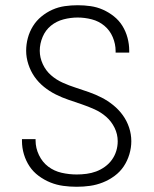

<svg xmlns="http://www.w3.org/2000/svg" viewBox="-20 -702 590 734"><path d="M273 12Q247 12 221.5 8.5Q196 5 172.5 -4.5Q149 -14 128 -29.5Q107 -45 93 -66Q79 -87 71.5 -112Q64 -137 64 -163V-170H116V-165Q116 -136 129 -109Q142 -82 164.5 -65Q187 -48 215.5 -41.5Q244 -35 273 -35Q292 -35 311 -37.5Q330 -40 347.5 -46.5Q365 -53 381 -64.5Q397 -76 408 -91.5Q419 -107 424.5 -125Q430 -143 430 -162Q430 -189 418 -213.5Q406 -238 386 -255.5Q366 -273 341.5 -284Q317 -295 292 -303.5Q267 -312 242 -320.5Q217 -329 193 -341Q169 -353 148 -370Q127 -387 112 -408.5Q97 -430 88.5 -456Q80 -482 80 -508Q80 -533 86.5 -557Q93 -581 106 -602Q119 -623 138.5 -639Q158 -655 180.5 -665Q203 -675 227.5 -678.5Q252 -682 277 -682Q302 -682 326.5 -678.5Q351 -675 373.5 -665Q396 -655 415.5 -639.5Q435 -624 448 -603Q461 -582 467.5 -557.5Q474 -533 474 -509V-501H422V-507Q422 -534 411 -560Q400 -586 379 -603.5Q358 -621 331 -628Q304 -635 277 -635Q250 -635 223 -628Q196 -621 175 -604Q154 -587 143 -561Q132 -535 132 -508Q132 -482 143.5 -457Q155 -432 175 -414.5Q195 -397 219.5 -386Q244 -375 269 -367Q294 -359 319.5 -350Q345 -341 368.5 -329Q392 -317 413 -300Q434 -283 449.5 -261.5Q465 -240 473.5 -214.5Q482 -189 482 -162Q482 -137 474.5 -112Q467 -87 453 -66Q439 -45 418 -29.5Q397 -14 373 -4.5Q349 5 324 8.5Q299 12 273 12Z"/></svg>

Font: Lode Dark
Style: Regular
Weight: 400
Monospace: yes
Designer: Belleve Invis
Foundry: Belleve Invis
Version: Version 29.2.0; ttfautohint (v1.8.3)